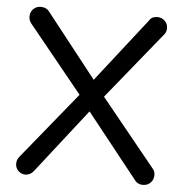

<svg xmlns="http://www.w3.org/2000/svg" viewBox="-51 -752 771 807"><g transform="rotate(5 334.5 -349.0)"><path d="M626 -40Q626 -21 613.5 -8.1Q601.1 4.9 581.1 4.9Q557.6 4.9 544.9 -14.2L331.1 -283.2L120.1 -13.2Q105.5 4.9 85 4.9Q67.9 4.9 55.4 -7.6Q43 -20 43 -37.1Q43 -53.2 51.8 -64.9L283.2 -349.1L54.2 -630.9Q44.9 -643.1 44.9 -659.2Q44.9 -677.7 57.6 -690.4Q70.3 -703.1 88.9 -703.1Q113.3 -703.1 126 -685.1L336.9 -417L547.9 -687Q557.6 -703.1 581.1 -703.1Q599.1 -703.1 612.1 -690.7Q625 -678.2 625 -660.2Q625 -645.5 617.2 -634.8L386.2 -350.1L617.2 -65.9Q626 -55.7 626 -40Z"/></g></svg>

Font: Aka-Acid-Varela
Style: Regular
Weight: 400
Designer: Joe Prince, Avraham Cornfeld, Cyberella
Foundry: Joe Prince, Avraham Cornfeld, Cyberella
Version: Version 2.000; ttfautohint (v1.5.33-1714) -l 8 -r 50 -G 200 